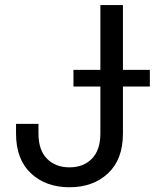

<svg xmlns="http://www.w3.org/2000/svg" viewBox="-20 -748 635 777"><path d="M261.2 9.8Q165.5 9.8 105.2 -46.6Q44.9 -103 44.9 -207.5V-246.6H135.7V-207.5Q135.7 -140.6 170.2 -105.7Q204.6 -70.8 261.2 -70.8Q317.4 -70.8 351.8 -105.7Q386.2 -140.6 386.2 -207.5V-727.5H477.5V-207.5Q477.5 -103 417.2 -46.6Q356.9 9.8 261.2 9.8ZM277.3 -397.9V-465.3H586.4V-397.9Z"/></svg>

Font: Inter 20pt
Style: Regular
Weight: 400
Version: Version 4.001;git-66647c0bb